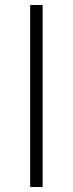

<svg xmlns="http://www.w3.org/2000/svg" viewBox="-20 -750 292 770"><path d="M101 0V-730H151V0Z"/></svg>

Font: M PLUS 2 Light
Style: Regular
Weight: 300
Designer: Coji Morishita
Foundry: UNDERFOREST DESIGN
Version: Version 1.001